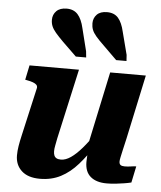

<svg xmlns="http://www.w3.org/2000/svg" viewBox="-57 -884 794 944"><g transform="rotate(5 340.0 -411.5)"><path d="M243 -194Q239 -172 236 -157.5Q233 -143 233 -130Q233 -118 236.5 -109.5Q240 -101 248 -96.5Q256 -92 270 -92Q293 -92 318.5 -109.5Q344 -127 372.5 -160Q401 -193 431 -238L437 -181Q400 -124 361.5 -80Q323 -36 277.5 -12.5Q232 11 175 11Q116 11 84.5 -18Q53 -47 53 -94Q53 -116 57 -140.5Q61 -165 68 -195L122 -433Q123 -442 117.5 -448Q112 -454 100 -458.5Q88 -463 71 -466L61 -468L76 -540H320ZM582 -222Q574 -188 569 -165.5Q564 -143 561 -129Q558 -115 558 -108Q558 -96 564.5 -91Q571 -86 585 -86Q601 -86 616 -88.5Q631 -91 642 -91L625 -10Q609 -6 589.5 -3Q570 0 549 2.5Q528 5 504 5Q453 5 424.5 -19Q396 -43 396 -91Q396 -96 396.5 -104.5Q397 -113 397.5 -124.5Q398 -136 399 -149L389 -140L474 -540H650ZM518 -745 547 -633 549 -603H498L430 -670Q405 -694 391 -710.5Q377 -727 371.5 -741.5Q366 -756 366 -773Q366 -799 383 -816.5Q400 -834 433 -834Q469 -834 488.5 -811.5Q508 -789 518 -745ZM319 -745 347 -633 350 -603H299L230 -670Q206 -694 192 -710.5Q178 -727 172 -741.5Q166 -756 166 -773Q166 -799 183.5 -816.5Q201 -834 234 -834Q269 -834 289 -811.5Q309 -789 319 -745Z"/></g></svg>

Font: Roboto Serif
Style: Bold Italic
Weight: 700
Italic angle: -10°
Designer: Greg Gazdowicz
Foundry: Commercial Type
Version: Version 1.008